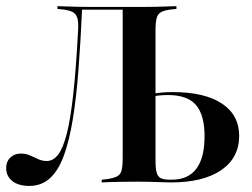

<svg xmlns="http://www.w3.org/2000/svg" viewBox="-24 -591 817 622"><path d="M416.9 -2.4Q392.7 -2.4 371.8 -2Q350.8 -1.6 333.9 -1.2Q316.9 -0.8 305.6 0V-8.9L321 -10.5Q343.5 -13.7 354.8 -19.4Q366.1 -25 369.8 -38.7Q373.4 -52.4 373.4 -78.2V-201.6H479.8V-69.4Q479.8 -45.2 483.5 -31.9Q487.1 -18.5 497.2 -13.7Q507.3 -8.9 526.6 -8.9H532.3Q585.5 -8.9 612.1 -44.4Q638.7 -79.8 638.7 -149.2Q638.7 -218.5 610.9 -250.8Q583.1 -283.1 520.2 -283.1Q504 -283.1 489.1 -281.5Q474.2 -279.8 459.7 -276.6V-285.5Q476.6 -288.7 495.2 -290.7Q513.7 -292.7 535.5 -292.7Q638.7 -292.7 694.8 -255.6Q750.8 -218.5 750.8 -150.8Q750.8 -79.8 692.7 -39.9Q634.7 0 529.8 0Q512.1 0 483.9 -1.2Q455.6 -2.4 426.6 -2.4ZM373.4 -201.6V-562.1L376.6 -559.7H238.7L241.9 -561.3Q237.1 -454.8 230.2 -365.3Q223.4 -275.8 212.1 -206Q200.8 -136.3 183.1 -87.5Q165.3 -38.7 137.9 -13.7Q110.5 11.3 71 11.3Q36.3 11.3 16.1 -4.4Q-4 -20.2 -4 -46.8Q-4 -67.7 9.3 -80.6Q22.6 -93.5 43.5 -93.5Q59.7 -93.5 73.4 -87.5Q87.1 -81.5 100 -75.4Q112.9 -69.4 127.4 -69.4Q148.4 -69.4 164.5 -90.3Q180.6 -111.3 192.7 -159.3Q204.8 -207.3 213.7 -289.1Q222.6 -371 229 -492.7Q230.6 -518.5 226.6 -532.3Q222.6 -546 211.3 -552Q200 -558.1 177.4 -560.5L162.1 -562.1V-571Q173.4 -571 189.9 -570.2Q206.5 -569.4 227.8 -569Q249.2 -568.5 272.6 -568.5H281.5H426.6H436.3Q460.5 -568.5 481.5 -569Q502.4 -569.4 519.4 -570.2Q536.3 -571 547.6 -571V-562.1L531.5 -560.5Q509.7 -558.1 498.4 -552Q487.1 -546 483.5 -532.3Q479.8 -518.5 479.8 -492.7V-201.6Z"/></svg>

Font: Playfair 144pt SemiCondensed SemiBold
Style: Regular
Weight: 600
Width: 4
Designer: Claus Eggers Sørensen
Foundry: Claus Eggers Sørensen
Version: Version 2.203